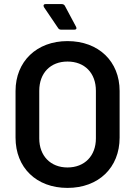

<svg xmlns="http://www.w3.org/2000/svg" viewBox="-20 -909 661 939"><path d="M310 10C462 10 565 -89 565 -236V-464C565 -609 462 -708 310 -708C160 -708 56 -609 56 -464V-236C56 -89 158 10 310 10ZM310 -90C227 -90 172 -147 172 -232V-465C172 -552 227 -608 310 -608C394 -608 449 -552 449 -465V-232C449 -147 394 -90 310 -90ZM297 -881C294 -886 289 -889 282 -889H203C196 -889 193 -886 193 -881C193 -879 194 -877 195 -874L264 -772C267 -767 272 -764 278 -764H344C351 -764 354 -767 354 -772C354 -773 353 -775 352 -778Z"/></svg>

Font: Barlow SemiBold Numbers
Style: Regular
Weight: 600
Designer: Jeremy Tribby
Foundry: Tribby Type
Version: Version 1.408